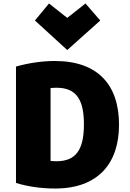

<svg xmlns="http://www.w3.org/2000/svg" viewBox="-20 -1063 749 1105"><path d="M262 -1043 367 -960 472 -1043 557 -945 367 -775 181 -945ZM665 -345C665 -123 545 22 297 22C222 22 144 12 72 -10V-680C143 -700 222 -712 295 -712C543 -712 665 -575 665 -345ZM463 -347C463 -493 417 -558 305 -558C296 -558 274 -557 271 -556V-137C273 -136 295 -135 304 -135C414 -135 463 -197 463 -347Z"/></svg>

Font: Repo Black
Style: Regular
Weight: 900
Designer: Stefan Peev
Foundry: Context Ltd
Version: Version 1.502